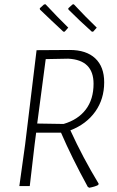

<svg xmlns="http://www.w3.org/2000/svg" viewBox="-20 -875 552 903"><path d="M418 -726H412Q355 -777 302 -830L301 -836L321 -854L327 -855Q383 -795 435 -745ZM284 -726H278Q223 -777 168 -830L167 -836L187 -854L194 -855Q249 -796 301 -745ZM308 -640Q386 -640 428 -600.5Q470 -561 470 -488Q470 -409 428 -350Q386 -291 311 -262Q369 -135 444 -11L442 -5Q427 3 400 8L393 4Q317 -135 267 -251H150L143 -197L120 0H71L98 -194L152 -639ZM301 -599 195 -597 155 -294 279 -292Q347 -312 383.5 -360Q420 -408 420 -481Q420 -593 301 -599Z"/></svg>

Font: Alegreya Sans Light
Style: Italic
Weight: 300
Italic angle: -7°
Designer: Juan Pablo del Peral
Foundry: Huerta Tipografica
Version: Version 2.007